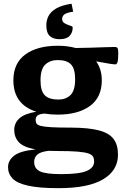

<svg xmlns="http://www.w3.org/2000/svg" viewBox="-20 -773 670 1026"><path d="M288.5 -160.5Q250.5 -160.5 217.5 -166Q191.5 -164 181 -156.2Q170.5 -148.5 170.5 -132Q170.5 -120.5 175.2 -112.8Q180 -105 197.8 -100.2Q215.5 -95.5 254.5 -93.2Q293.5 -91 362.5 -91Q454 -90.5 508.5 -76.2Q563 -62 586.8 -30.5Q610.5 1 610.5 53.5Q610.5 138 531 185.2Q451.5 232.5 292.5 232.5Q189 232.5 130 219.2Q71 206 47 180.8Q23 155.5 23 120.5Q23 84 56 58.5Q89 33 170.5 25.5Q104.5 13.5 80.2 -13.5Q56 -40.5 56 -78.5Q56 -115 83.2 -140.2Q110.5 -165.5 174 -176Q51.5 -215 51.5 -344Q51.5 -435 115.2 -481.8Q179 -528.5 288.5 -528.5Q341.5 -528.5 384.5 -516.5Q425 -517 466.8 -518.2Q508.5 -519.5 542.5 -520.8Q576.5 -522 593 -522Q605 -522 608.5 -515Q612 -508 612 -487Q612 -455 608.2 -442Q604.5 -429 597 -429Q587.5 -429 565.2 -432.5Q543 -436 494 -445Q524 -402.5 524 -344Q524 -253 460.8 -206.8Q397.5 -160.5 288.5 -160.5ZM292.5 -241Q331.5 -241 356.5 -264.8Q381.5 -288.5 381.5 -349.5Q381.5 -406 359.2 -429Q337 -452 288 -452Q248 -452 222.2 -428.2Q196.5 -404.5 196.5 -343.5Q196.5 -287 219.2 -264Q242 -241 292.5 -241ZM162.5 92Q162.5 127.5 193.2 142.5Q224 157.5 306.5 157.5Q403.5 157.5 443.2 140.5Q483 123.5 483 90Q483 75.5 477.5 64.8Q472 54 453 47.2Q434 40.5 394.2 37.2Q354.5 34 286.5 34Q261 34 238.5 33Q195.5 38.5 179 53.5Q162.5 68.5 162.5 92ZM368.5 -626.5Q368.5 -599 352 -581.2Q335.5 -563.5 298 -563.5Q265.5 -563.5 246.5 -580.2Q227.5 -597 227.5 -639Q227.5 -663.5 238.8 -686.5Q250 -709.5 279.2 -727.2Q308.5 -745 362.5 -753L371 -710.5Q335.5 -705.5 323.8 -695.8Q312 -686 312 -671.5Q312 -656 326 -648.2Q340 -640.5 354.2 -636.2Q368.5 -632 368.5 -626.5Z"/></svg>

Font: Newsreader Caption SemiBold
Style: Regular
Weight: 600
Designer: Hugues Gentile
Foundry: Production Type
Version: Version 1.001